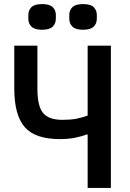

<svg xmlns="http://www.w3.org/2000/svg" viewBox="-20 -922 640 942"><path d="M410 0V-262H405Q380 -252.5 346.8 -246Q313.5 -239.5 274 -239.5Q152.5 -239.5 101.2 -298.5Q50 -357.5 50 -489V-698H163.5V-487Q163.5 -402 191 -368Q218.5 -334 287 -334Q325 -334 354.2 -339.5Q383.5 -345 410 -355V-698H524V0ZM186.5 -776Q149.5 -776 134.2 -791.5Q119 -807 119 -829.5V-849Q119 -871.5 134.2 -886.8Q149.5 -902 186.5 -902Q223.5 -902 238.8 -886.8Q254 -871.5 254 -849V-829.5Q254 -807 238.8 -791.5Q223.5 -776 186.5 -776ZM387.5 -776Q350.5 -776 335.2 -791.5Q320 -807 320 -829.5V-849Q320 -871.5 335.2 -886.8Q350.5 -902 387.5 -902Q424.5 -902 439.8 -886.8Q455 -871.5 455 -849V-829.5Q455 -807 439.8 -791.5Q424.5 -776 387.5 -776Z"/></svg>

Font: Lilex Medium
Style: Regular
Weight: 500
Designer: Mike Abbink, Paul van der Laan, Pieter van Rosmalen, Mikhael Khrustik
Foundry: Mikhael Khrustik
Version: Version 1.100